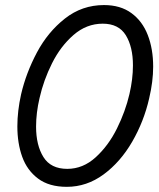

<svg xmlns="http://www.w3.org/2000/svg" viewBox="-20 -721 620 751"><path d="M47.9 -226.6Q47.9 -286.6 62.5 -352.1Q82 -436 124.5 -515.9Q167 -595.7 233.9 -648.4Q300.8 -701.2 386.7 -701.2Q451.2 -701.2 494.1 -669.7Q537.1 -638.2 558.1 -583.7Q579.1 -529.3 579.1 -460.4Q579.1 -402.3 563.5 -336.4Q543 -246.1 497.1 -166.7Q451.2 -87.4 385.3 -38.8Q319.3 9.8 241.2 9.8Q171.9 9.8 128.9 -22.5Q85.9 -54.7 66.9 -107.7Q47.9 -160.6 47.9 -226.6ZM486.3 -353Q500 -411.6 500 -465.3Q500 -537.6 472.2 -583Q444.3 -628.4 381.8 -628.4Q318.4 -628.4 267.6 -584.2Q216.8 -540 183.6 -473.6Q150.4 -407.2 134.8 -337.9Q121.1 -279.8 121.1 -225.6Q121.1 -152.8 149.9 -106.7Q178.7 -60.5 243.2 -60.5Q304.7 -60.5 354.5 -106Q404.3 -151.4 437.5 -218.5Q470.7 -285.6 486.3 -353Z"/></svg>

Font: Acari Sans
Style: Italic
Weight: 400
Italic angle: -13°
Designer: Alfredo Marco Pradil and Stefan Peev
Foundry: Hanken Design Co.
Version: Version 1.045;January 11, 2019;FontCreator 11.5.0.2425 64-bi